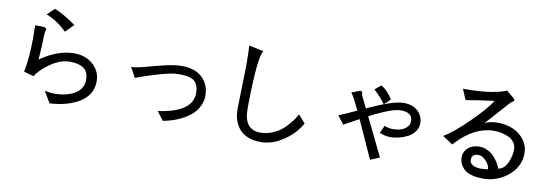

<svg xmlns="http://www.w3.org/2000/svg" viewBox="-62 -1195 5125 1791"><g transform="rotate(10 2500.0 -299.0)"><path d="M545 -628 469 -550Q382 -637 274 -680L340 -744Q397 -726 502 -656ZM742 -140Q742 -182 728.5 -210.5Q715 -239 689.5 -254.5Q664 -270 633.5 -276.5Q603 -283 563 -283Q458 -283 347 -192Q286 -145 253 -91L159 -117Q187 -258 187 -438Q187 -499 185 -561H258Q279 -561 293 -547L284 -493Q284 -412 272 -252Q427 -361 578 -367H592Q709 -367 782 -292Q841 -232 841 -146Q841 23 639 96Q552 127 444 133L380 26Q441 36 474 36Q526 36 572.5 25.5Q619 15 657.5 -5.5Q696 -26 719 -61Q742 -96 742 -140Z M1135 -334Q1179 -334 1262 -357Q1345 -380 1438 -402.5Q1531 -425 1600 -425Q1754 -425 1822 -328L1842 -294Q1863 -249 1863 -191Q1863 -139 1841.5 -93.5Q1820 -48 1785 -15Q1750 18 1703 44Q1656 70 1609 85.5Q1562 101 1512 110L1450 28Q1774 -17 1774 -199Q1774 -237 1764 -264Q1754 -291 1738.5 -306.5Q1723 -322 1696.5 -331Q1670 -340 1644 -342.5Q1618 -345 1580 -345Q1523 -345 1406 -312Q1289 -279 1186 -239Z M2427 60Q2482 60 2534 39.5Q2586 19 2620 -7.5Q2654 -34 2685 -71Q2716 -108 2729 -128.5Q2742 -149 2754 -170L2820 -95Q2763 6 2658.5 76Q2554 146 2446 146Q2385 146 2337 129.5Q2289 113 2260.5 87Q2232 61 2213 25Q2194 -11 2187 -46.5Q2180 -82 2180 -122L2190 -537V-538Q2190 -640 2185 -722L2324 -693Q2279 -639 2272 -189V-134Q2272 60 2427 60Z M3574 -456 3515 -400Q3474 -459 3406 -522L3464 -570Q3523 -536 3574 -456ZM3698 -445Q3786 -445 3834 -397.5Q3882 -350 3882 -286Q3882 -241 3856 -205Q3830 -169 3790 -149Q3750 -129 3708.5 -119Q3667 -109 3628 -109Q3577 -109 3526 -132L3558 -203Q3597 -187 3640 -187Q3709 -187 3751.5 -215.5Q3794 -244 3794 -290Q3794 -372 3683 -372Q3627 -372 3530.5 -330.5Q3434 -289 3392 -264L3567 95L3479 132L3318 -225L3176 -147L3116 -226Q3159 -241 3283 -299Q3230 -413 3205 -447L3198 -456L3270 -483Q3277 -486 3282 -486Q3282 -486 3283.5 -485.5Q3285 -485 3286 -485L3297 -479Q3299 -474 3302 -449Q3302 -446 3358 -333Q3595 -445 3698 -445Z M4596 -416Q4675 -416 4741 -386.5Q4807 -357 4847.5 -302Q4888 -247 4888 -177Q4888 -45 4773 45Q4672 122 4545 122Q4491 122 4449.5 111.5Q4408 101 4383.5 84.5Q4359 68 4343.5 45.5Q4328 23 4322.5 3Q4317 -17 4317 -39Q4317 -82 4341 -112Q4365 -142 4397.5 -154Q4430 -166 4465 -166Q4500 -166 4532 -152.5Q4564 -139 4585 -121Q4606 -103 4625 -77.5Q4644 -52 4653.5 -33.5Q4663 -15 4672 5Q4700 2 4723 -20Q4746 -42 4759 -73Q4772 -104 4779 -135.5Q4786 -167 4786 -194Q4786 -234 4764.5 -263Q4743 -292 4709 -307Q4675 -322 4641 -328.5Q4607 -335 4573 -335Q4391 -335 4225 -159Q4218 -150 4210 -142L4112 -206Q4201 -256 4340 -393Q4479 -530 4529 -611Q4351 -588 4261 -571L4218 -671Q4391 -671 4490.5 -689Q4590 -707 4626 -726Q4666 -694 4684 -678.5Q4702 -663 4705.5 -658.5Q4709 -654 4709 -651Q4709 -636 4679 -622L4473 -392Q4527 -416 4596 -416ZM4405 -29Q4405 -6 4423.5 9Q4442 24 4465.5 29Q4489 34 4516 34Q4543 34 4579 28Q4576 -13 4540 -50.5Q4504 -88 4471 -88Q4413 -88 4406 -47Z"/></g></svg>

Font: cwTeXHei
Style: Medium
Weight: 500
Version: Version 1.17